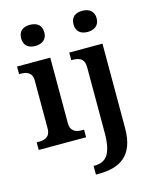

<svg xmlns="http://www.w3.org/2000/svg" viewBox="-143 -860 955 1194"><g transform="rotate(-15 334.0 -263.0)"><path d="M167 -630C208 -630 242 -650 242 -698C242 -747 208 -766 167 -766C125 -766 93 -747 93 -698C93 -650 125 -630 167 -630ZM504 -630C544 -630 579 -650 579 -698C579 -747 544 -766 504 -766C462 -766 430 -747 430 -698C430 -650 462 -630 504 -630ZM19 0H324V-49H312C277 -49 237 -57 237 -116V-536H23V-487H32C66 -487 107 -479 107 -424V-115C107 -57 66 -49 32 -49H19ZM323 240H341C477 240 573 187 573 8V-536H359V-487H362C406 -487 443 -478 443 -420V3C443 141 403 184 330 184H323Z"/></g></svg>

Font: Noto Serif Yezidi SemiBold
Style: Regular
Weight: 600
Designer: Dalton Maag Ltd
Foundry: Dalton Maag Ltd
Version: Version 1.001